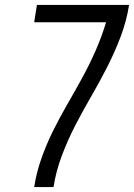

<svg xmlns="http://www.w3.org/2000/svg" viewBox="-20 -755 541 775"><path d="M118 0Q127 -58 147 -115Q167 -172 194 -226.5Q221 -281 252 -334.5Q283 -388 312.5 -442Q342 -496 366.5 -552Q391 -608 408 -665H118L129 -735H501Q491 -671 467.5 -608.5Q444 -546 413.5 -486Q383 -426 349 -367.5Q315 -309 284 -249Q253 -189 229.5 -126.5Q206 -64 196 0Z"/></svg>

Font: Iosevka Term Curly Oblique
Style: Regular
Weight: 400
Italic angle: -9°
Designer: Belleve Invis
Foundry: Belleve Invis
Version: Version 32.3.0